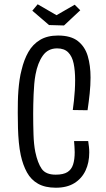

<svg xmlns="http://www.w3.org/2000/svg" viewBox="-20 -867 496 897"><path d="M241 10Q191 10 158 -8.5Q125 -27 106 -61.5Q87 -96 77 -142Q71 -170 68 -202Q65 -234 64 -268.5Q63 -303 63 -340Q63 -366 63.5 -392.5Q64 -419 66 -444.5Q68 -470 71.5 -494.5Q75 -519 81 -541Q92 -588 112.5 -624Q133 -660 167 -680.5Q201 -701 251 -701Q311 -701 344 -675Q377 -649 390 -605Q403 -561 403 -505Q403 -469 399 -430.5Q395 -392 389 -352L320 -353Q323 -374 325.5 -397Q328 -420 329.5 -444.5Q331 -469 331 -492Q331 -537 324 -570.5Q317 -604 298.5 -622.5Q280 -641 247 -641Q204 -641 180 -607Q156 -573 146 -519Q142 -498 140 -474Q138 -450 137 -426Q136 -402 135.5 -379Q135 -356 135 -336Q135 -286 136.5 -239Q138 -192 145 -157Q156 -105 175 -78Q194 -51 240 -51Q276 -51 295 -63Q314 -75 321.5 -98.5Q329 -122 329 -156Q329 -167 328 -181Q327 -195 326 -208H392Q394 -195 395.5 -181.5Q397 -168 397 -155Q397 -107 379.5 -70Q362 -33 327.5 -11.5Q293 10 241 10ZM279 -748 209 -750 131 -817 156 -847 244 -796 329 -845 355 -819Z"/></svg>

Font: Truculenta
Style: Regular
Weight: 400
Designer: Ivan Castro, Eva Sanz & Omnibus-Type Team
Foundry: Omnibus-Type
Version: Version 1.002